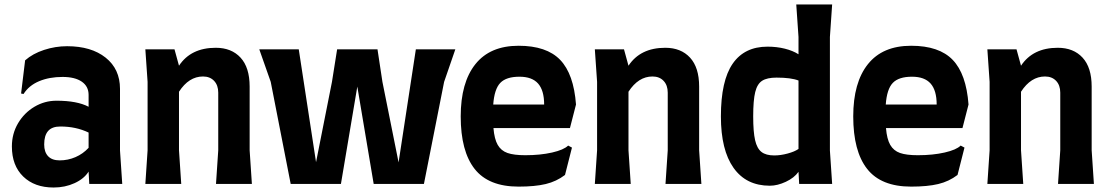

<svg xmlns="http://www.w3.org/2000/svg" viewBox="-20 -820 4945 856"><path d="M232 -371Q324 -371 375 -344V-397Q375 -435 344.5 -456Q314 -477 259 -477Q200 -477 154.5 -458Q109 -439 85 -401L74 -403L92 -551Q126 -581 176.5 -597.5Q227 -614 279 -614Q387 -614 451 -563Q515 -512 515 -424V-149L525 0H378L375 -55Q355 -23 312.5 -3.5Q270 16 219 16Q134 16 83.5 -33Q33 -82 33 -167Q33 -224 60.5 -270.5Q88 -317 133.5 -344Q179 -371 232 -371ZM246 -105Q283 -105 316.5 -119.5Q350 -134 375 -161V-229Q319 -256 249 -256Q212 -256 194.5 -236Q177 -216 177 -176Q177 -142 194.5 -123.5Q212 -105 246 -105Z M953 -150V-407Q953 -440 934.5 -459.5Q916 -479 885 -479Q822 -479 778 -411V-150L788 0H628L638 -150V-455L628 -600H758L778 -527Q831 -607 942 -607Q1012 -607 1052.5 -563Q1093 -519 1093 -434V-150L1103 0H943Z M2010 -600 1960 -455 1870 0H1646L1573 -434L1500 0H1276L1187 -455L1136 -600H1312L1389 -97L1460 -455L1483 -600H1663L1685 -455L1757 -96L1834 -600Z M2034 -301Q2034 -452 2099.5 -534Q2165 -616 2292 -616Q2417 -616 2477.5 -553Q2538 -490 2548 -354L2521 -249H2180Q2184 -200 2199 -174Q2214 -148 2242.5 -138Q2271 -128 2322 -128Q2389 -128 2441.5 -140Q2494 -152 2513 -171L2530 -162L2499 -40Q2461 -11 2413 0.5Q2365 12 2292 12Q2158 12 2096 -67Q2034 -146 2034 -301ZM2406 -354Q2406 -417 2379 -447.5Q2352 -478 2296 -478Q2237 -478 2210.5 -450.5Q2184 -423 2179 -354Z M2957 -150V-407Q2957 -440 2938.5 -459.5Q2920 -479 2889 -479Q2826 -479 2782 -411V-150L2792 0H2632L2642 -150V-455L2632 -600H2762L2782 -527Q2835 -607 2946 -607Q3016 -607 3056.5 -563Q3097 -519 3097 -434V-150L3107 0H2947Z M3680 -149 3690 0H3543L3540 -54Q3521 -27 3483.5 -9.5Q3446 8 3412 8Q3307 8 3250.5 -71.5Q3194 -151 3194 -301Q3194 -460 3246.5 -536Q3299 -612 3402 -612Q3443 -612 3479 -603Q3515 -594 3540 -578V-655L3530 -800H3690L3680 -655ZM3540 -461Q3507 -474 3442 -474Q3400 -474 3378 -460Q3356 -446 3347 -409.5Q3338 -373 3338 -301Q3338 -232 3346.5 -195Q3355 -158 3375 -142.5Q3395 -127 3432 -127Q3460 -127 3491.5 -135.5Q3523 -144 3540 -156Z M3784 -301Q3784 -452 3849.5 -534Q3915 -616 4042 -616Q4167 -616 4227.5 -553Q4288 -490 4298 -354L4271 -249H3930Q3934 -200 3949 -174Q3964 -148 3992.5 -138Q4021 -128 4072 -128Q4139 -128 4191.5 -140Q4244 -152 4263 -171L4280 -162L4249 -40Q4211 -11 4163 0.5Q4115 12 4042 12Q3908 12 3846 -67Q3784 -146 3784 -301ZM4156 -354Q4156 -417 4129 -447.5Q4102 -478 4046 -478Q3987 -478 3960.5 -450.5Q3934 -423 3929 -354Z M4707 -150V-407Q4707 -440 4688.5 -459.5Q4670 -479 4639 -479Q4576 -479 4532 -411V-150L4542 0H4382L4392 -150V-455L4382 -600H4512L4532 -527Q4585 -607 4696 -607Q4766 -607 4806.5 -563Q4847 -519 4847 -434V-150L4857 0H4697Z"/></svg>

Font: Farro
Style: Bold
Weight: 700
Designer: Aceler Chua
Foundry: Grayscale Limited
Version: Version 1.101